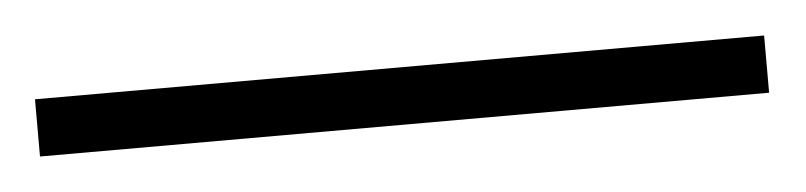

<svg xmlns="http://www.w3.org/2000/svg" viewBox="-22 5 491 117"><g transform="rotate(-5 223.0 63.5)"><path d="M0 81V46H446V81Z"/></g></svg>

Font: Gantari ExtraLight
Style: Regular
Weight: 250
Designer: Anugrah Pasau
Foundry: Lafontype
Version: Version 1.000